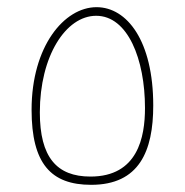

<svg xmlns="http://www.w3.org/2000/svg" viewBox="-20 -515 515 535"><path d="M234 0C368 0 407 -94 407 -221C407 -401 334 -495 249 -495C159 -495 68 -386 68 -209C68 -59 122 0 234 0ZM232 -23C138 -23 91 -77 91 -202C91 -358 163 -471 248 -471C336 -471 384 -350 384 -214C384 -133 364 -23 232 -23Z"/></svg>

Font: Noto Sans Arabic UI SmCn Th
Style: Regular
Weight: 100
Width: 4
Designer: Monotype Design Team, Nadine Chahine and Nizar Qandah
Foundry: Monotype Imaging Inc.
Version: Version 2.010